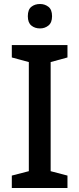

<svg xmlns="http://www.w3.org/2000/svg" viewBox="-20 -939 397 959"><path d="M39 0V-62L124 -84V-629L39 -652V-714H317V-652L233 -629V-84L317 -62V0ZM180 -919Q204 -919 222 -905Q240 -891 240 -858Q240 -826 222 -811.5Q204 -797 180 -797Q154 -797 136.5 -811.5Q119 -826 119 -858Q119 -891 136.5 -905Q154 -919 180 -919Z"/></svg>

Font: Noto Sans Symbols Medium
Style: Regular
Weight: 500
Version: Version 2.002